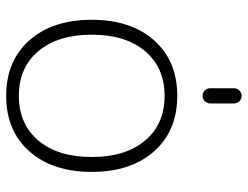

<svg xmlns="http://www.w3.org/2000/svg" viewBox="-108 -664 783 606"><g transform="rotate(90 283.0 -361.5)"><path d="M259 -709Q259 -719 266 -726Q273 -733 283 -733Q293 -733 300 -726Q307 -719 307 -709V-634Q307 -624 300 -617Q293 -610 283 -610Q273 -610 266 -617Q259 -624 259 -634ZM424 -428.5Q372 -490 283 -490Q194 -490 142 -428.5Q90 -367 90 -260Q90 -153 142 -91.5Q194 -30 283 -30Q372 -30 424 -91.5Q476 -153 476 -260Q476 -367 424 -428.5ZM458 -63Q393 10 283 10Q173 10 108 -63Q43 -136 43 -260Q43 -384 108 -457Q173 -530 283 -530Q393 -530 458 -457Q523 -384 523 -260Q523 -136 458 -63Z"/></g></svg>

Font: Rounded Mplus 1c Light
Style: Regular
Weight: 300
Version: Version 1.059.20150529